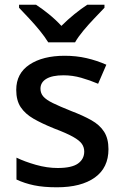

<svg xmlns="http://www.w3.org/2000/svg" viewBox="-20 -786 524 816"><path d="M441 -152Q441 -73 383 -31.5Q325 10 222 10Q165 10 124.5 1.5Q84 -7 50 -23V-116Q85 -99 132.5 -85.5Q180 -72 225 -72Q285 -72 311.5 -91Q338 -110 338 -142Q338 -160 328 -174.5Q318 -189 290.5 -204.5Q263 -220 210 -240Q158 -261 122.5 -281.5Q87 -302 68 -330.5Q49 -359 49 -404Q49 -474 105.5 -511.5Q162 -549 255 -549Q304 -549 347.5 -539Q391 -529 432 -511L397 -430Q362 -445 325 -455.5Q288 -466 250 -466Q202 -466 177 -451Q152 -436 152 -409Q152 -390 164 -376Q176 -362 204.5 -348Q233 -334 283 -314Q333 -295 368.5 -275Q404 -255 422.5 -226Q441 -197 441 -152ZM185 -606Q171 -629 149 -656Q127 -683 103 -708.5Q79 -734 61 -753V-766H133Q159 -749 187.5 -726Q216 -703 241 -676Q268 -703 296.5 -726Q325 -749 351 -766H424V-753Q406 -734 381.5 -708.5Q357 -683 334.5 -656Q312 -629 299 -606Z"/></svg>

Font: Noto Sans Tamil Medium
Style: Regular
Weight: 500
Designer: Jelle Bosma - Monotype Design Team
Foundry: Monotype Imaging Inc.
Version: Version 2.004; ttfautohint (v1.8.4.7-5d5b)